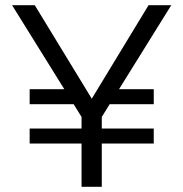

<svg xmlns="http://www.w3.org/2000/svg" viewBox="-20 -720 706 740"><path d="M294.3 -269.4 26.5 -700H114L333.7 -339.6L552.6 -700H640.1L372.3 -269.4V0H294.3ZM94.3 -224.5H572.6V-166.9H94.3ZM94.3 -376.1H294.5L306.5 -318.3H94.3ZM383.3 -376.1H572.6V-318.3H371.6Z"/></svg>

Font: AF Albert Sans Medium
Style: Regular
Weight: 500
Designer: Andreas Rasmussen
Foundry: a.Foundry
Version: Version 1.300;Glyphs 3.2 (3231)